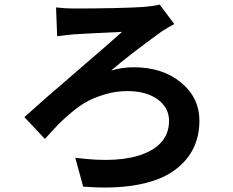

<svg xmlns="http://www.w3.org/2000/svg" viewBox="-20 -786 1040 858"><path d="M235.4 -624 230.5 -752.9Q271.5 -748 306.6 -748Q505.9 -748 622.1 -754.9Q668 -758.8 693.4 -765.6L758.8 -678.7Q733.4 -665 704.1 -646.5Q551.8 -536.1 476.6 -470.7Q525.4 -485.4 577.1 -485.4Q706.1 -485.4 788.6 -417.5Q871.1 -349.6 871.1 -246.1Q871.1 -172.9 839.8 -114.7Q808.6 -56.6 746.6 -16.1Q684.6 24.4 584 41.5Q483.4 58.6 351.6 47.9L316.4 -81.1Q513.7 -54.7 624.5 -99.6Q735.4 -144.5 735.4 -246.1Q735.4 -304.7 684.6 -341.8Q633.8 -378.9 549.8 -378.9Q500 -378.9 453.6 -365.7Q407.2 -352.5 373 -334.5Q338.9 -316.4 300.8 -284.7Q262.7 -252.9 239.3 -228.5Q215.8 -204.1 180.7 -165L88.9 -262.7Q156.2 -324.2 325.2 -469.2Q494.1 -614.3 525.4 -643.6Q495.1 -642.6 411.6 -638.2Q328.1 -633.8 313.5 -632.8Q282.2 -630.9 235.4 -624Z"/></svg>

Font: Gen Shin Gothic Monospace Bold
Style: Bold
Weight: 700
Designer: [Source Han Sans]
Ryoko NISHIZUKA  (kana & ideographs); Paul D. Hunt (Latin, Greek & Cyrillic); Wenlong ZHANG  (bopomofo
Version: Version 1.002.20150607